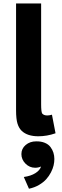

<svg xmlns="http://www.w3.org/2000/svg" viewBox="-20 -787 362 1126"><path d="M204.6 12.2Q141.6 12.2 107.9 -19Q91.3 -34.7 82.8 -61.3Q74.2 -87.9 74.2 -141.1V-766.6H221.2V-175.8Q221.2 -130.9 227.5 -121.1Q237.3 -109.9 256.8 -109.9Q269.5 -109.9 284.7 -114.3L305.7 -5.4Q255.4 12.2 204.6 12.2ZM191.9 42Q220.7 41.5 242.2 50.3Q263.7 59.1 275.6 74.7Q287.6 90.3 293.2 108.2Q298.8 126 298.8 145.5Q298.8 163.6 294.4 182.9Q290 202.1 278.8 223.9Q267.6 245.6 251.2 263.9Q234.9 282.2 208.7 297.6Q182.6 313 149.9 319.8L119.6 251Q161.1 245.1 187.7 228.3Q214.4 211.4 220.7 189.5Q204.6 196.8 186.5 196.8Q153.3 196.8 129.4 172.6Q105.5 148.4 105.5 116.7Q105.5 84.5 130.6 63.2Q155.8 42 191.9 42Z"/></svg>

Font: Acari Sans Neue Black
Style: Regular
Weight: 900
Designer: Alfredo Marco Pradil
Foundry: Alfredo Marco Pradil
Version: Version 1.045;June 16, 2019;FontCreator 11.5.0.2425 64-bit; 